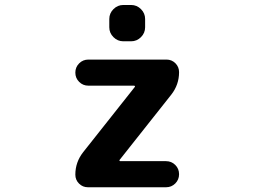

<svg xmlns="http://www.w3.org/2000/svg" viewBox="-20 -791 1040 790"><path d="M487.3 -621.1Q463.9 -621.1 446.8 -638.2Q429.7 -655.3 429.7 -678.7V-712.9Q429.7 -736.3 446.8 -753.4Q463.9 -770.5 487.3 -770.5H519.5Q543 -770.5 560.1 -753.4Q577.1 -736.3 577.1 -712.9V-678.7Q577.1 -655.3 560.1 -638.2Q543 -621.1 519.5 -621.1ZM534.2 -432.6Q536.1 -434.6 535.2 -436.5Q534.2 -438.5 531.2 -438.5H343.8Q321.3 -438.5 305.7 -454.1Q290 -469.7 290 -492.2Q290 -514.6 305.7 -530.3Q321.3 -545.9 343.8 -545.9H665Q686.5 -545.9 701.7 -530.8Q716.8 -515.6 716.8 -494.1Q716.8 -442.4 684.6 -401.4L472.7 -133.8Q470.7 -131.8 471.7 -129.9Q472.7 -127.9 474.6 -127.9H663.1Q685.5 -127.9 701.2 -112.3Q716.8 -96.7 716.8 -74.2Q716.8 -51.8 701.2 -36.1Q685.5 -20.5 663.1 -20.5H341.8Q320.3 -20.5 305.2 -35.6Q290 -50.8 290 -72.3Q290 -124 322.3 -165Z"/></svg>

Font: Gen Jyuu Gothic Monospace Bold
Style: Bold
Weight: 700
Designer: [Source Han Sans]
Ryoko NISHIZUKA  (kana & ideographs); Paul D. Hunt (Latin, Greek & Cyrillic); Wenlong ZHANG  (bopomofo
Version: Version 1.002.20150607